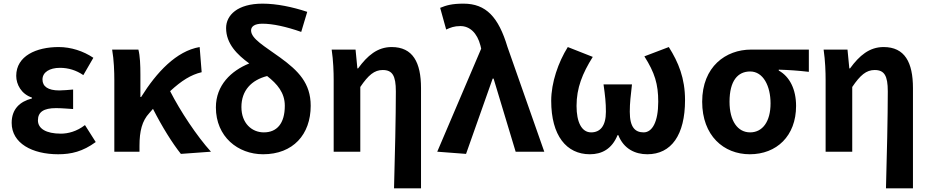

<svg xmlns="http://www.w3.org/2000/svg" viewBox="-20 -832 5100 1053"><path d="M299 14C371 14 434 -1 505 -53L446 -146C401 -111 353 -99 314 -99C232 -99 188 -127 188 -172C188 -218 220 -239 287 -239C317 -239 349 -236 381 -234V-341C355 -339 328 -336 305 -336C243 -336 213 -358 213 -396C213 -436 252 -460 309 -460C354 -460 398 -447 437 -420L492 -515C437 -552 369 -574 302 -574C179 -574 69 -525 69 -416C69 -369 97 -316 155 -297V-292C89 -275 44 -234 44 -158C44 -46 157 14 299 14Z M1137 0C1060 -85 969 -222 913 -332C976 -390 1027 -422 1086 -436L1075 -574C947 -552 839 -436 754 -300H750V-423C750 -475 748 -525 739 -560H595C605 -503 607 -437 607 -393V0H745V-32C745 -113 759 -169 799 -212L819 -235C870 -135 925 -47 972 12Z M1427 -106C1361 -106 1304 -156 1304 -245C1304 -336 1359 -393 1445 -415C1500 -372 1542 -324 1542 -252C1542 -154 1498 -106 1427 -106ZM1665 -767C1584 -794 1497 -812 1420 -812C1283 -812 1220 -749 1220 -678C1220 -592 1281 -532 1347 -484C1248 -444 1164 -365 1164 -243C1164 -82 1285 14 1423 14C1587 14 1684 -94 1684 -252C1684 -376 1616 -444 1517 -516C1432 -578 1357 -619 1357 -665C1357 -686 1375 -702 1419 -702C1476 -702 1549 -686 1632 -657Z M2141 201H2289V-349C2289 -490 2244 -574 2128 -574C2050 -574 1995 -527 1944 -457H1940L1930 -560H1799C1808 -499 1810 -437 1810 -393V0H1956V-355C2000 -420 2033 -448 2079 -448C2132 -448 2151 -417 2151 -331C2151 -193 2146 24 2141 201Z M2536 12 2682 -401H2687L2808 0H2965L2763 -575C2714 -738 2646 -812 2522 -812C2459 -812 2428 -803 2394 -789L2427 -670C2451 -681 2471 -689 2505 -689C2556 -689 2597 -652 2615 -582L2619 -565L2378 0Z M3215 14C3281 14 3336 -15 3367 -91H3371C3401 -15 3464 14 3530 14C3662 14 3737 -92 3737 -283C3737 -403 3701 -490 3648 -574L3514 -523C3571 -433 3590 -371 3590 -274C3590 -163 3557 -106 3510 -106C3463 -106 3434 -134 3434 -219C3434 -270 3439 -305 3446 -369H3290C3299 -305 3303 -270 3303 -219C3303 -140 3271 -106 3222 -106C3170 -106 3142 -162 3142 -251C3142 -350 3174 -429 3231 -520L3094 -574C3042 -491 3003 -379 3003 -279C3003 -88 3087 14 3215 14Z M4092 14C4239 14 4346 -86 4346 -251C4346 -342 4311 -412 4251 -445V-450C4311 -448 4354 -445 4416 -438V-560H4099C3961 -560 3831 -467 3831 -274C3831 -88 3949 14 4092 14ZM4094 -106C4026 -106 3981 -168 3981 -274C3981 -390 4027 -440 4094 -440C4166 -440 4206 -360 4206 -265C4206 -165 4162 -106 4094 -106Z M4839 201H4987V-349C4987 -490 4942 -574 4826 -574C4748 -574 4693 -527 4642 -457H4638L4628 -560H4497C4506 -499 4508 -437 4508 -393V0H4654V-355C4698 -420 4731 -448 4777 -448C4830 -448 4849 -417 4849 -331C4849 -193 4844 24 4839 201Z"/></svg>

Font: Noto Sans CJK KR Bold
Style: Regular
Weight: 700
Designer: Ryoko NISHIZUKA (kana & ideographs); Paul D. Hunt (Latin, Greek & Cyrillic); Wenlong ZHANG (bopomofo); Sandoll Communica
Foundry: Adobe Systems Incorporated
Version: Version 1.004;PS 1.004;hotconv 1.0.82;makeotf.lib2.5.63406